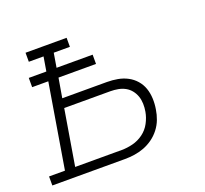

<svg xmlns="http://www.w3.org/2000/svg" viewBox="-113 -645 810 760"><g transform="rotate(-20 292.5 -265.0)"><path d="M-15 0V-38H52L111 -393H43V-432H117L127 -492H65V-530H238V-492H170L160 -432H312V-393H154L140 -311H328Q351 -311 373 -307Q395 -303 414 -293Q433 -283 447 -267Q461 -251 468 -231Q475 -211 476 -188Q477 -165 473 -142Q470 -122 462.5 -102Q455 -82 441.5 -64.5Q428 -47 410 -34Q392 -21 372 -13.5Q352 -6 331.5 -3Q311 0 291 0ZM95 -38H291Q314 -38 338 -44Q362 -50 382.5 -65Q403 -80 415 -102.5Q427 -125 431 -148Q434 -165 433.5 -181.5Q433 -198 428 -212.5Q423 -227 413.5 -239Q404 -251 390.5 -258.5Q377 -266 361 -269Q345 -272 328 -272H134Z"/></g></svg>

Font: Iosevka Curly Slab XLtExObl
Style: Regular
Weight: 200
Width: 7
Italic angle: -9°
Monospace: yes
Designer: Belleve Invis
Foundry: Belleve Invis
Version: Version 11.0.0; ttfautohint (v1.8.3)